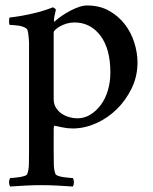

<svg xmlns="http://www.w3.org/2000/svg" viewBox="-20 -461 557 701"><path d="M252 -379Q237 -379 223.5 -375Q210 -371 199.5 -365Q189 -359 182.5 -353Q176 -347 176 -343V-99Q176 -81 184.5 -67.5Q193 -54 206 -45.5Q219 -37 234 -33Q249 -29 262 -29Q288 -29 310 -42.5Q332 -56 348.5 -78.5Q365 -101 374 -131.5Q383 -162 383 -196Q383 -283 346.5 -331Q310 -379 252 -379ZM298 -441Q344 -441 378.5 -421.5Q413 -402 436 -372Q459 -342 470.5 -305Q482 -268 482 -233Q482 -182 460.5 -138Q439 -94 405.5 -61.5Q372 -29 330 -10.5Q288 8 246 8Q226 8 207.5 4Q189 0 180 -2Q176 -2 176 11V94Q176 119 176.5 139.5Q177 160 182 173Q184 178 192 181Q200 184 210.5 185.5Q221 187 231 188Q241 189 246 189Q250 196 250 204.5Q250 213 246 220Q216 218 188 216.5Q160 215 131 215Q101 215 74 216.5Q47 218 17 220Q13 213 13 204.5Q13 196 17 189Q22 189 32 188Q42 187 52 185.5Q62 184 70.5 181Q79 178 80 173Q85 159 85.5 138.5Q86 118 86 93V-292Q86 -297 86 -305Q86 -313 85 -322Q84 -331 83 -339Q82 -347 80 -352Q77 -358 67.5 -362Q58 -366 47.5 -367.5Q37 -369 27.5 -369.5Q18 -370 15 -370Q13 -375 13 -383.5Q13 -392 15 -397Q59 -402 101 -412Q143 -422 172 -434Q176 -434 180 -430.5Q184 -427 184 -425Q183 -420 180 -407.5Q177 -395 177 -387Q177 -378 181 -384Q191 -393 205.5 -403Q220 -413 236 -421.5Q252 -430 268 -435.5Q284 -441 298 -441Z"/></svg>

Font: Vermiglione Medium
Style: Regular
Weight: 500
Version: Version 1.000